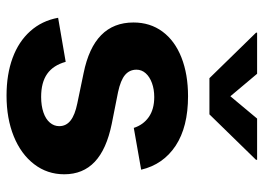

<svg xmlns="http://www.w3.org/2000/svg" viewBox="-131 -676 818 596"><g transform="rotate(90 278.0 -378.0)"><path d="M35.2 -149.4 171.9 -172.9Q182.6 -134.3 209.2 -115.5Q235.8 -96.7 280.8 -96.7Q308.1 -96.7 328.9 -103.8Q349.6 -110.8 360.6 -123.8Q371.6 -136.7 371.6 -152.8Q371.6 -174.3 354.2 -188Q336.9 -201.7 300.8 -209L207 -228.5Q127.9 -244.6 88.9 -283.2Q49.8 -321.8 49.8 -383.3Q49.8 -435.1 78.1 -473.4Q106.4 -511.7 158.4 -532.2Q210.4 -552.7 278.8 -552.7Q374 -552.7 432.4 -514.2Q490.7 -475.6 506.8 -407.2L377 -384.3Q367.7 -413.6 343.5 -430.7Q319.3 -447.8 281.2 -447.8Q257.3 -447.8 237.8 -440.7Q218.3 -433.6 207.3 -421.1Q196.3 -408.7 196.3 -392.6Q196.3 -371.1 212.6 -357.2Q229 -343.3 266.1 -335.4L364.3 -315.9Q443.4 -299.8 482.2 -263.2Q521 -226.6 521 -168.5Q521 -115.7 489.7 -75Q458.5 -34.2 403.1 -11.7Q347.7 10.7 276.9 10.7Q210.9 10.7 159.9 -8.1Q108.9 -26.9 76.7 -63Q44.4 -99.1 35.2 -149.4ZM278.8 -684.1 348.1 -767.1H476.1V-763.7L335 -619.1H222.7L81.5 -763.7V-767.1H209Z"/></g></svg>

Font: Inter RS Variable
Style: Regular
Weight: 400
Designer: Rasmus Andersson (customised by Maria Ramos and Noel Pretorius)
Foundry: rsms
Version: Version 3.001;Glyphs 3.2.3 (3260)